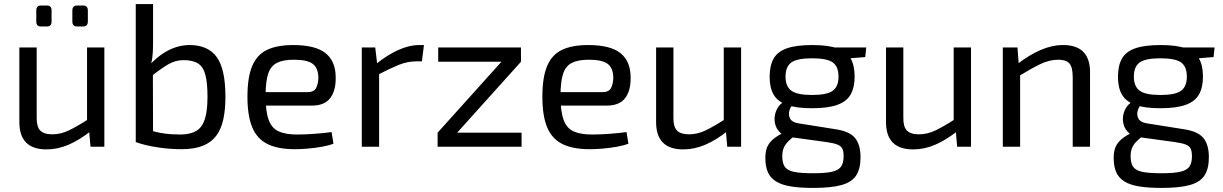

<svg xmlns="http://www.w3.org/2000/svg" viewBox="-20 -720 6001 942"><path d="M160 -487V-145Q159 -99 177 -80Q195 -61 237 -61Q278 -61 318.5 -80.5Q359 -100 416 -137L427 -78Q370 -33 316.5 -10Q263 13 208 13Q75 13 75 -121V-487ZM492 -487V0H424L416 -92L407 -107V-487ZM387 -693Q411 -693 411 -669V-614Q411 -590 387 -590H359Q335 -590 335 -614V-669Q335 -693 359 -693ZM210 -693Q233 -693 233 -669V-614Q233 -590 210 -590H181Q158 -590 158 -614V-669Q158 -693 181 -693Z M910 -499Q1000 -499 1043 -440.5Q1086 -382 1086 -245Q1086 -182 1075.5 -134Q1065 -86 1040.5 -53.5Q1016 -21 974.5 -4.5Q933 12 870 12Q845 12 816 10Q787 8 757 3.5Q727 -1 698.5 -7.5Q670 -14 646 -23L714 -81Q741 -73 767.5 -68Q794 -63 819.5 -61.5Q845 -60 868 -60Q915 -61 943.5 -78Q972 -95 985 -135.5Q998 -176 998 -245Q998 -312 988 -351.5Q978 -391 952.5 -408Q927 -425 880 -425Q840 -425 804 -403.5Q768 -382 721 -345L715 -402Q745 -434 776.5 -455.5Q808 -477 842 -488Q876 -499 910 -499ZM731 -700V-518Q731 -487 729.5 -461Q728 -435 722 -408L730 -394L731 -19L646 -23V-700Z M1418 -499Q1528 -499 1577.5 -459Q1627 -419 1627 -340Q1628 -275 1600 -238.5Q1572 -202 1511 -202H1227V-268H1489Q1522 -268 1532 -290.5Q1542 -313 1542 -340Q1541 -387 1514 -407Q1487 -427 1422 -427Q1369 -427 1338.5 -411.5Q1308 -396 1295.5 -357.5Q1283 -319 1283 -250Q1283 -172 1298.5 -131Q1314 -90 1348 -75Q1382 -60 1438 -60Q1477 -60 1523.5 -63.5Q1570 -67 1607 -72L1616 -15Q1593 -6 1559.5 0Q1526 6 1490.5 9Q1455 12 1427 12Q1343 12 1292 -13.5Q1241 -39 1217.5 -95.5Q1194 -152 1194 -245Q1194 -341 1217.5 -396.5Q1241 -452 1290.5 -475.5Q1340 -499 1418 -499Z M1821 -487 1832 -394 1840 -379V0H1755V-487ZM2060 -499 2050 -419H2022Q1979 -419 1936 -401.5Q1893 -384 1831 -352L1824 -405Q1878 -449 1932.5 -474Q1987 -499 2038 -499Z M2441 -418 2536 -417 2222 -68 2127 -69ZM2539 -69V0H2127V-69ZM2536 -487V-417H2130V-487Z M2865 -499Q2975 -499 3024.5 -459Q3074 -419 3074 -340Q3075 -275 3047 -238.5Q3019 -202 2958 -202H2674V-268H2936Q2969 -268 2979 -290.5Q2989 -313 2989 -340Q2988 -387 2961 -407Q2934 -427 2869 -427Q2816 -427 2785.5 -411.5Q2755 -396 2742.5 -357.5Q2730 -319 2730 -250Q2730 -172 2745.5 -131Q2761 -90 2795 -75Q2829 -60 2885 -60Q2924 -60 2970.5 -63.5Q3017 -67 3054 -72L3063 -15Q3040 -6 3006.5 0Q2973 6 2937.5 9Q2902 12 2874 12Q2790 12 2739 -13.5Q2688 -39 2664.5 -95.5Q2641 -152 2641 -245Q2641 -341 2664.5 -396.5Q2688 -452 2737.5 -475.5Q2787 -499 2865 -499Z M3284 -487V-145Q3283 -99 3301 -80Q3319 -61 3361 -61Q3402 -61 3442.5 -80.5Q3483 -100 3540 -137L3551 -78Q3494 -33 3440.5 -10Q3387 13 3332 13Q3199 13 3199 -121V-487ZM3616 -487V0H3548L3540 -92L3531 -107V-487Z M3965 -499Q4043 -499 4088.5 -483Q4134 -467 4153.5 -433Q4173 -399 4173 -344Q4173 -291 4153.5 -256.5Q4134 -222 4088 -205.5Q4042 -189 3964 -189Q3886 -189 3840.5 -205.5Q3795 -222 3775.5 -256Q3756 -290 3756 -343Q3756 -398 3775.5 -432.5Q3795 -467 3841 -483Q3887 -499 3965 -499ZM3964 -434Q3891 -434 3862.5 -413.5Q3834 -393 3834 -344Q3834 -296 3862.5 -275Q3891 -254 3964 -254Q4038 -254 4066 -275Q4094 -296 4094 -344Q4094 -393 4066 -413.5Q4038 -434 3964 -434ZM4230 -487 4225 -440 4101 -430 4066 -487ZM3827 -221 3876 -214Q3859 -199 3853 -177.5Q3847 -156 3856.5 -138Q3866 -120 3897 -115L4079 -86Q4148 -76 4175 -43Q4202 -10 4202 51Q4202 108 4180.5 141Q4159 174 4108 188Q4057 202 3970 202Q3904 202 3859 194.5Q3814 187 3786.5 169.5Q3759 152 3747 124Q3735 96 3735 54Q3735 22 3744.5 0.5Q3754 -21 3774.5 -38Q3795 -55 3828 -71L3888 -104L3927 -90L3878 -53Q3858 -38 3844.5 -23.5Q3831 -9 3824.5 7.5Q3818 24 3818 47Q3818 81 3831 99Q3844 117 3877 123.5Q3910 130 3969 130Q4028 130 4060.5 123Q4093 116 4106 98Q4119 80 4119 47Q4119 22 4112.5 9Q4106 -4 4088 -11Q4070 -18 4035 -23L3860 -47Q3829 -51 3810.5 -67Q3792 -83 3785 -105Q3778 -127 3781 -149.5Q3784 -172 3796 -191.5Q3808 -211 3827 -221Z M4412 -487V-145Q4411 -99 4429 -80Q4447 -61 4489 -61Q4530 -61 4570.5 -80.5Q4611 -100 4668 -137L4679 -78Q4622 -33 4568.5 -10Q4515 13 4460 13Q4327 13 4327 -121V-487ZM4744 -487V0H4676L4668 -92L4659 -107V-487Z M5196 -499Q5328 -499 5328 -365V0H5243V-341Q5243 -390 5227 -408.5Q5211 -427 5173 -427Q5128 -427 5083 -405Q5038 -383 4976 -345L4972 -406Q5029 -450 5085 -474.5Q5141 -499 5196 -499ZM4972 -487 4979 -394 4985 -379V0H4900V-487Z M5674 -499Q5752 -499 5797.5 -483Q5843 -467 5862.5 -433Q5882 -399 5882 -344Q5882 -291 5862.5 -256.5Q5843 -222 5797 -205.5Q5751 -189 5673 -189Q5595 -189 5549.5 -205.5Q5504 -222 5484.5 -256Q5465 -290 5465 -343Q5465 -398 5484.5 -432.5Q5504 -467 5550 -483Q5596 -499 5674 -499ZM5673 -434Q5600 -434 5571.5 -413.5Q5543 -393 5543 -344Q5543 -296 5571.5 -275Q5600 -254 5673 -254Q5747 -254 5775 -275Q5803 -296 5803 -344Q5803 -393 5775 -413.5Q5747 -434 5673 -434ZM5939 -487 5934 -440 5810 -430 5775 -487ZM5536 -221 5585 -214Q5568 -199 5562 -177.5Q5556 -156 5565.5 -138Q5575 -120 5606 -115L5788 -86Q5857 -76 5884 -43Q5911 -10 5911 51Q5911 108 5889.5 141Q5868 174 5817 188Q5766 202 5679 202Q5613 202 5568 194.5Q5523 187 5495.5 169.5Q5468 152 5456 124Q5444 96 5444 54Q5444 22 5453.5 0.5Q5463 -21 5483.5 -38Q5504 -55 5537 -71L5597 -104L5636 -90L5587 -53Q5567 -38 5553.5 -23.5Q5540 -9 5533.5 7.5Q5527 24 5527 47Q5527 81 5540 99Q5553 117 5586 123.5Q5619 130 5678 130Q5737 130 5769.5 123Q5802 116 5815 98Q5828 80 5828 47Q5828 22 5821.5 9Q5815 -4 5797 -11Q5779 -18 5744 -23L5569 -47Q5538 -51 5519.5 -67Q5501 -83 5494 -105Q5487 -127 5490 -149.5Q5493 -172 5505 -191.5Q5517 -211 5536 -221Z"/></svg>

Font: Exo 2
Style: Regular
Weight: 400
Designer: Natanael Gama
Foundry: Natanael Gama
Version: Version 2.010